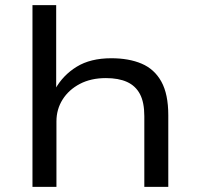

<svg xmlns="http://www.w3.org/2000/svg" viewBox="-20 -725 777 745"><path d="M106 0V-705H198V-379H194Q224 -433 277.5 -466Q331 -499 412 -499Q480 -499 529.5 -478Q579 -457 606 -408.5Q633 -360 633 -278V0H540V-274Q540 -328 523 -360Q506 -392 473 -407Q440 -422 391 -422Q333 -422 290 -399.5Q247 -377 223 -339Q199 -301 199 -254V0Z"/></svg>

Font: Nunito Sans 10pt Expanded
Style: Regular
Weight: 400
Width: 7
Designer: Vernon Adams
Foundry: Vernon Adams
Version: Version 3.101;gftools[0.9.27]